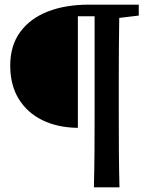

<svg xmlns="http://www.w3.org/2000/svg" viewBox="-20 -683 656 826"><path d="M315 -613V-133Q228 -134 162.5 -166Q97 -198 60.5 -257.5Q24 -317 24 -401Q24 -487 67 -545.5Q110 -604 186 -633.5Q262 -663 362 -663H577V-616L493 -606Q492 -544 491.5 -480.5Q491 -417 491 -353V-188Q491 -110 491.5 -32Q492 46 494 123H384Q386 47 386.5 -30.5Q387 -108 387 -187V-613Z"/></svg>

Font: Source Serif Pro Semibold
Style: Regular
Weight: 600
Designer: Frank Grießhammer
Foundry: Adobe Systems Incorporated
Version: Version 3.000;hotconv 1.0.109;makeotfexe 2.5.65596